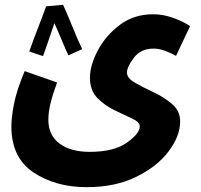

<svg xmlns="http://www.w3.org/2000/svg" viewBox="-20 -544 832 794"><path d="M27 -21Q27 108 118.5 169Q210 230 338 230Q457 230 544 187Q631 144 678 81Q725 18 725 -42Q725 -85 692 -113.5Q659 -142 615 -162.5Q571 -183 538 -202Q505 -221 505 -244Q505 -267 533.5 -305Q562 -343 615 -343Q638 -343 663.5 -333.5Q689 -324 708 -313L766 -436Q736 -456 695 -470.5Q654 -485 613 -485Q534 -485 475.5 -441Q417 -397 384.5 -335.5Q352 -274 352 -222Q352 -170 383 -138.5Q414 -107 455 -87.5Q496 -68 527 -53.5Q558 -39 558 -21Q558 8 504.5 46Q451 84 351 84Q272 84 226 49.5Q180 15 180 -49Q180 -78 188 -113Q196 -148 216 -203L82 -250Q48 -168 37.5 -112.5Q27 -57 27 -21ZM101 -331 158 -312Q163 -326 177.5 -367.5Q192 -409 205 -448Q220 -415 237 -374Q254 -333 263 -315L320 -341Q304 -373 279.5 -433.5Q255 -494 241 -524L171 -518Q164 -498 149 -459.5Q134 -421 120 -383.5Q106 -346 101 -331Z"/></svg>

Font: Noto Sans Arabic Condensed Extra
Style: Regular
Weight: 800
Width: 3
Designer: Nadine Chahine - Monotype Design Team
Foundry: Monotype Imaging Inc.
Version: Version 1.902